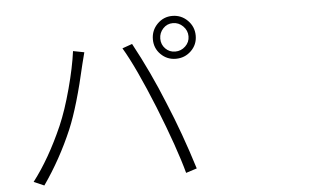

<svg xmlns="http://www.w3.org/2000/svg" viewBox="-53 -878 1606 959"><g transform="rotate(-5 750.0 -398.0)"><path d="M792.5 -734.4Q772.5 -712.9 772.5 -683.6Q772.5 -654.3 792.5 -633.8Q812.5 -613.3 841.8 -613.3Q871.1 -613.3 892.6 -633.8Q914.1 -654.3 914.1 -683.6Q914.1 -712.9 892.6 -734.4Q871.1 -755.9 841.8 -755.9Q812.5 -755.9 792.5 -734.4ZM841.8 -792Q886.7 -792 918.5 -760.3Q950.2 -728.5 950.2 -683.6Q950.2 -638.7 918.5 -607.9Q886.7 -577.1 841.8 -577.1Q797.9 -577.1 766.6 -607.9Q735.4 -638.7 735.4 -683.6Q735.4 -728.5 766.6 -760.3Q797.9 -792 841.8 -792ZM233.4 -293.9Q265.6 -368.2 293.9 -473.6Q322.3 -579.1 333 -660.2L388.7 -649.4Q387.7 -645.5 374 -591.8Q327.1 -383.8 280.3 -272.5Q218.8 -127.9 131.8 -3.9L80.1 -26.4Q164.1 -135.7 233.4 -293.9ZM724.6 -342.8Q639.6 -552.7 580.1 -652.3L629.9 -669.9Q710.9 -520.5 775.4 -360.4Q841.8 -202.1 897.5 -22.5L842.8 -4.9Q808.6 -131.8 724.6 -342.8Z"/></g></svg>

Font: Bpmf Zihi Sans Light
Style: Light
Weight: 300
Foundry: But Ko
Version: Version 1.320